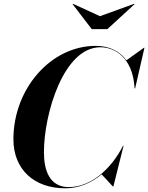

<svg xmlns="http://www.w3.org/2000/svg" viewBox="-20 -1008 801 1038"><path d="M520.5 -920.5 374.5 -987.5 372.5 -985.5 476 -850.5H560.5L707.5 -985.5L705.5 -987.5ZM332.5 10C407.5 10 474.5 -19.5 529.5 -65.5L590 0H593L648 -220H645V-219.5C580 -92.5 470.5 3.5 351.5 3.5C247.5 3.5 217.5 -88 217.5 -185C217.5 -392 323.5 -752.5 522.5 -752.5C607.5 -752.5 694.5 -690 706.5 -544L707.5 -530H710.5L761 -750H758.5L663.5 -682C627 -732 570 -760 497.5 -760C254.5 -760 52.5 -528 52.5 -255C52.5 -92 164.5 10 332.5 10Z"/></svg>

Font: Bodoni* 72pt
Style: Bold Italic
Weight: 700
Italic angle: -13°
Version: Version 2.3